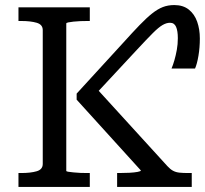

<svg xmlns="http://www.w3.org/2000/svg" viewBox="-20 -739 810 759"><path d="M53 0V-55H64Q101 -55 125 -62Q149 -69 149 -91V-620Q149 -642 125 -649Q101 -656 64 -656H53V-710H335V-656H326Q313 -656 298 -655.5Q283 -655 270.5 -653.5Q258 -652 250 -650.5Q242 -649 242 -646V-64Q242 -61 250 -60Q258 -59 270.5 -57.5Q283 -56 298 -55.5Q313 -55 326 -55H335V0ZM669 -719Q704 -719 726.5 -701Q749 -683 759.5 -653Q770 -623 770 -587Q770 -551 764.5 -518.5Q759 -486 751 -468H658Q664 -482 669.5 -501Q675 -520 679 -542Q683 -564 683 -588Q683 -617 676 -633Q669 -649 652 -649Q638 -649 622.5 -640Q607 -631 584 -608Q561 -585 521 -542L348 -356L352 -400L642 -82Q653 -70 664 -64Q675 -58 689.5 -56.5Q704 -55 724 -55H738V0H443V-55H452Q472 -55 491.5 -56Q511 -57 524 -59.5Q537 -62 537 -65L283 -345V-369L468 -571Q504 -611 531.5 -639.5Q559 -668 581 -685.5Q603 -703 623.5 -711Q644 -719 669 -719Z"/></svg>

Font: Roboto Serif
Style: Regular
Weight: 400
Designer: Greg Gazdowicz
Foundry: Commercial Type
Version: Version 1.008